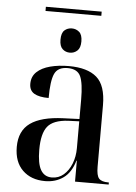

<svg xmlns="http://www.w3.org/2000/svg" viewBox="-57 -861 646 915"><g transform="rotate(5 266.5 -404.0)"><path d="M125 -798V-818H392V-798ZM258 -610Q237 -610 222.5 -623.5Q208 -637 208 -668Q208 -700 222.5 -713Q237 -726 258 -726Q278 -726 293 -713Q308 -700 308 -668Q308 -637 293 -623.5Q278 -610 258 -610ZM193 10Q126 10 85.5 -29.5Q45 -69 45 -141Q45 -218 97 -255Q149 -292 254 -296L331 -299V-392Q331 -470 316 -503Q301 -536 254 -536Q207 -536 191.5 -502Q176 -468 176 -386Q130 -386 106.5 -400Q83 -414 83 -446Q83 -481 106.5 -503Q130 -525 170 -535.5Q210 -546 259 -546Q348 -546 392.5 -507.5Q437 -469 437 -374V-80Q437 -38 449.5 -24Q462 -10 494 -10H497V0H336V-100H334Q317 -42 280 -16Q243 10 193 10ZM224 -10Q256 -10 280 -30.5Q304 -51 317.5 -85Q331 -119 331 -160V-288L278 -286Q207 -282 180 -248Q153 -214 153 -137Q153 -71 170.5 -40.5Q188 -10 224 -10Z"/></g></svg>

Font: Noto Serif Display SemiCondensed Medium
Style: Regular
Weight: 500
Width: 4
Designer: Monotype Design Team
Foundry: Monotype Imaging Inc.
Version: Version 2.009